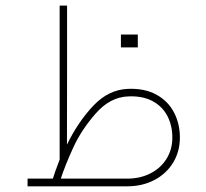

<svg xmlns="http://www.w3.org/2000/svg" viewBox="-20 -655 723 675"><path d="M189.7 -94Q181.2 -72.4 174 -51.7Q167.7 -33.3 165.9 -27H76.9V0H427.2Q480.2 0 522.5 -22Q564.7 -44.1 588.6 -83.2Q612.4 -122.3 612.4 -171.3Q612.4 -219.9 591.7 -259.7Q571 -299.5 529.9 -322.2Q488.8 -344.9 429.9 -342.6Q361.5 -339.9 308 -283.3Q254.5 -226.6 215.4 -146.6L215.8 -406.9V-635.3H189.7ZM193.8 -27Q208.6 -72.8 237 -135.1Q265.3 -197.4 316.1 -255.6Q366.9 -313.8 430.8 -316.1Q481.1 -318.3 516 -299.7Q550.8 -281 568.3 -247.5Q585.9 -214 585.9 -171.3Q585.9 -129.5 565.4 -96.7Q545 -63.8 508.8 -45.4Q472.6 -27 427.2 -27ZM464.5 -488.3Q464.5 -502.2 464.5 -511.2Q464.5 -520.2 464.5 -533.7Q450.5 -533.7 442 -533.7Q433.5 -533.7 424 -533.7Q416.8 -533.7 405.1 -533.7Q405.1 -520.2 405.1 -511.2Q405.1 -502.2 405.1 -488.3Q405.1 -488.3 416.1 -488.3Q427.2 -488.3 445.1 -488.3Q445.1 -488.3 464.5 -488.3Z"/></svg>

Font: Arad-VF Thin Dots1
Style: Regular
Weight: 100
Designer: Mohammad Darvishi
Version: Version 1.000;August 30, 2024;FontCreator 15.0.0.2992 64-bit